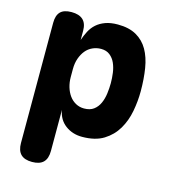

<svg xmlns="http://www.w3.org/2000/svg" viewBox="-111 -649 823 929"><g transform="rotate(15 300.0 -185.0)"><path d="M133 -560Q171 -560 190.5 -542Q210 -524 210 -487V-441Q218 -465 229.5 -487Q241 -509 259 -525Q277 -541 303 -550.5Q329 -560 365 -560Q421 -560 458 -539Q495 -518 516.5 -480.5Q538 -443 546.5 -390.5Q555 -338 555 -276Q555 -227 545.5 -176Q536 -125 511.5 -83.5Q487 -42 445 -16Q403 10 337 10Q289 10 253.5 -16.5Q218 -43 210 -91V115Q210 153 191.5 171.5Q173 190 135 190Q97 190 78.5 171.5Q60 153 60 115V-487Q60 -524 77.5 -542Q95 -560 133 -560ZM317 -425Q295 -425 275 -416Q255 -407 241 -390Q227 -373 218.5 -349Q210 -325 210 -295V-255Q210 -229 217 -205.5Q224 -182 237 -164Q250 -146 269 -135.5Q288 -125 311 -125Q341 -125 359.5 -139Q378 -153 388 -175.5Q398 -198 401.5 -225Q405 -252 405 -277Q405 -302 401.5 -328Q398 -354 388.5 -375.5Q379 -397 361.5 -411Q344 -425 317 -425Z"/></g></svg>

Font: Maple Mono ExtraBold
Style: Regular
Weight: 800
Monospace: yes
Designer: subframe7536
Version: Version 7.000